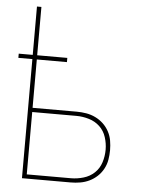

<svg xmlns="http://www.w3.org/2000/svg" viewBox="-53 -777 605 819"><g transform="rotate(5 250.0 -367.5)"><path d="M72 0V-510H12V-528H72V-735H91V-528H220V-510H91V-303H280Q301 -303 321.5 -299.5Q342 -296 360.5 -287Q379 -278 394 -264Q409 -250 419 -231.5Q429 -213 432.5 -192.5Q436 -172 436 -152Q436 -131 432.5 -110.5Q429 -90 419 -71.5Q409 -53 394 -39Q379 -25 360.5 -16Q342 -7 321.5 -3.5Q301 0 280 0ZM91 -18H280Q307 -18 334 -26Q361 -34 380.5 -52.5Q400 -71 408.5 -97.5Q417 -124 417 -152Q417 -179 408.5 -205.5Q400 -232 380.5 -250.5Q361 -269 334 -277Q307 -285 280 -285H91Z"/></g></svg>

Font: Iosevka SS04 Thin
Style: Regular
Weight: 100
Monospace: yes
Designer: Belleve Invis
Foundry: Belleve Invis
Version: Version 19.0.0; ttfautohint (v1.8.4)